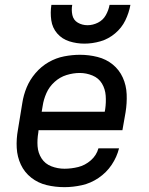

<svg xmlns="http://www.w3.org/2000/svg" viewBox="-20 -764 616 792"><path d="M246 8Q281 8 317.5 0Q354 -8 386.5 -30Q419 -52 440.5 -84Q462 -116 471 -152H386Q378 -123 354.5 -102.5Q331 -82 302.5 -75Q274 -68 246 -68Q218 -68 192 -78Q166 -88 151.5 -110.5Q137 -133 135 -160.5Q133 -188 138 -217L139 -227H485L498 -301Q504 -338 502.5 -375Q501 -412 486.5 -444Q472 -476 445 -498Q418 -520 382.5 -529Q347 -538 310 -538Q278 -538 244.5 -531.5Q211 -525 180.5 -507.5Q150 -490 126.5 -462.5Q103 -435 90 -403.5Q77 -372 72 -339L54 -229Q47 -191 49 -154Q51 -117 66 -85Q81 -53 109 -31Q137 -9 172.5 -0.5Q208 8 246 8ZM412 -303H152L156 -327Q160 -354 171.5 -380Q183 -406 205 -426Q227 -446 254.5 -454.5Q282 -463 309 -463Q336 -463 361.5 -452.5Q387 -442 400.5 -419.5Q414 -397 416 -369.5Q418 -342 414 -314ZM328 -584Q361 -584 394 -593.5Q427 -603 454.5 -626Q482 -649 497 -680Q512 -711 518 -744H432Q428 -722 416.5 -701.5Q405 -681 384 -670.5Q363 -660 341 -660Q319 -660 301 -670.5Q283 -681 278.5 -702Q274 -723 278 -744H192Q187 -712 191.5 -680.5Q196 -649 216 -626Q236 -603 266 -593.5Q296 -584 328 -584Z"/></svg>

Font: Iosevka Sparkle Oblique
Style: Regular
Weight: 400
Italic angle: -9°
Designer: Belleve Invis
Foundry: Belleve Invis
Version: Version 4.5.0; ttfautohint (v1.8.3)